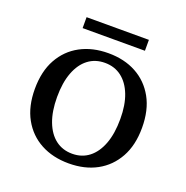

<svg xmlns="http://www.w3.org/2000/svg" viewBox="-118 -740 832 860"><g transform="rotate(20 298.5 -310.5)"><path d="M299 11Q223 11 165.5 -20Q108 -51 75.5 -109.5Q43 -168 43 -251Q43 -335 75.5 -393.5Q108 -452 165.5 -483Q223 -514 299 -514Q375 -514 432 -483Q489 -452 521.5 -393.5Q554 -335 554 -251Q554 -168 521.5 -109.5Q489 -51 432 -20Q375 11 299 11ZM299 -35Q345 -35 378.5 -61Q412 -87 430.5 -136Q449 -185 449 -255Q449 -322 430.5 -369.5Q412 -417 378.5 -442.5Q345 -468 299 -468Q253 -468 219.5 -442.5Q186 -417 167.5 -368.5Q149 -320 149 -251Q149 -183 167.5 -134.5Q186 -86 219.5 -60.5Q253 -35 299 -35ZM151 -580V-632H448V-580Z"/></g></svg>

Font: Montagu Slab
Style: Bold
Weight: 700
Designer: Florian Karsten
Foundry: Florian Karsten
Version: Version 1.000